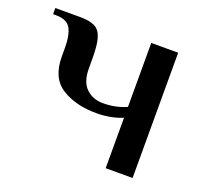

<svg xmlns="http://www.w3.org/2000/svg" viewBox="-90 -573 718 677"><g transform="rotate(20 269.0 -235.0)"><path d="M369 -189Q324 -171 272 -171Q193 -171 141 -204Q89 -237 89 -317V-347Q89 -398 75 -422.5Q61 -447 19 -447H9V-470H103Q139 -470 158 -460Q177 -450 185 -424Q193 -398 193 -347V-310Q193 -260 218 -236Q243 -212 281 -212Q329 -212 369 -230V-470H470V0H369Z"/></g></svg>

Font: El Messiri Medium
Style: Regular
Weight: 500
Designer: Mohamed Gaber
Foundry: Kief Type Foundry
Version: Version 2.007